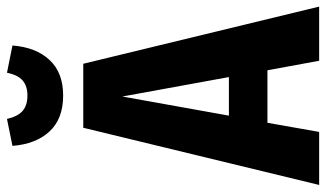

<svg xmlns="http://www.w3.org/2000/svg" viewBox="-226 -740 957 564"><g transform="rotate(-90 253.0 -458.5)"><path d="M253.9 -752Q185.5 -752 148.4 -792Q111.3 -832 106 -900.9L185.1 -917Q192.4 -885.3 208.7 -871.1Q225.1 -856.9 253.9 -856.9Q281.7 -856.9 298.1 -871.1Q314.5 -885.3 320.8 -917L400.9 -900.9Q395.5 -832 358.4 -792Q321.3 -752 253.9 -752ZM356 0 328.1 -151.9H173.8L147 0H-8.8L159.2 -692.9H347.2L515.1 0ZM194.8 -265.1H308.1L251 -578.1Z"/></g></svg>

Font: Fira Sans Compressed
Style: Bold
Weight: 700
Width: 1
Designer: Carrois Corporate & Edenspiekermann AG
Foundry: Carrois Corporate GbR & Edenspiekermann AG
Version: Version 4.203;PS 004.203;hotconv 1.0.88;makeotf.lib2.5.64775